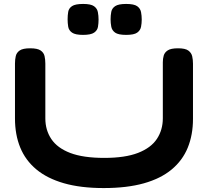

<svg xmlns="http://www.w3.org/2000/svg" viewBox="-20 -936 1055 974"><path d="M506 18Q389 18 304 -6.5Q219 -31 164 -77Q109 -123 82.5 -188Q56 -253 56 -335V-614Q56 -634 60 -651.5Q64 -669 80 -680Q96 -691 133 -691Q170 -691 186 -680Q202 -669 206 -651.5Q210 -634 210 -613V-335Q210 -276 240.5 -230.5Q271 -185 336.5 -160Q402 -135 509 -135Q615 -135 680.5 -160.5Q746 -186 776 -231.5Q806 -277 806 -336V-620Q806 -638 810.5 -654Q815 -670 831 -680.5Q847 -691 883 -691Q920 -691 935.5 -679.5Q951 -668 955 -650.5Q959 -633 959 -613V-333Q959 -252 932.5 -187Q906 -122 850.5 -76Q795 -30 709.5 -6Q624 18 506 18ZM620 -759Q580 -759 564 -770.5Q548 -782 544.5 -800.5Q541 -819 541 -838Q541 -858 544.5 -876Q548 -894 564.5 -905Q581 -916 620 -916Q660 -916 676 -904.5Q692 -893 695.5 -874.5Q699 -856 699 -837Q699 -818 695.5 -800Q692 -782 676 -770.5Q660 -759 620 -759ZM401 -759Q362 -759 345.5 -770.5Q329 -782 326 -800.5Q323 -819 323 -838Q323 -858 326 -876Q329 -894 345.5 -905Q362 -916 402 -916Q441 -916 457 -904.5Q473 -893 476.5 -874.5Q480 -856 480 -837Q480 -818 477 -800Q474 -782 457.5 -770.5Q441 -759 401 -759Z"/></svg>

Font: Fredoka Expanded SemiBold
Style: Regular
Weight: 600
Width: 7
Designer: Ben Nathan
Foundry: Milena B. Brandão, Ben Nathan
Version: Version 2.001